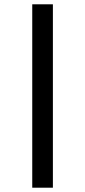

<svg xmlns="http://www.w3.org/2000/svg" viewBox="-20 -678 394 893"><path d="M130 -658H226V195H130Z"/></svg>

Font: Ysabeau SC
Style: Bold
Weight: 700
Designer: Christian Thalmann (Catharsis Fonts)
Version: Version 0.003